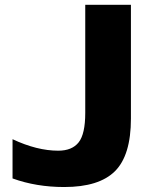

<svg xmlns="http://www.w3.org/2000/svg" viewBox="-20 -752 613 784"><path d="M31.2 -23.4V-183.6Q130.9 -136.7 217.8 -136.7Q274.4 -136.7 301.3 -170.9Q328.1 -205.1 328.1 -291V-732.4H514.6V-267.6Q514.6 -118.2 449.7 -53.2Q384.8 11.7 242.2 11.7Q127.9 11.7 31.2 -23.4Z"/></svg>

Font: Gen Shin Gothic Heavy
Style: Bold
Weight: 900
Designer: [Source Han Sans]
Ryoko NISHIZUKA  (kana & ideographs); Paul D. Hunt (Latin, Greek & Cyrillic); Wenlong ZHANG  (bopomofo
Version: Version 1.002.20150607